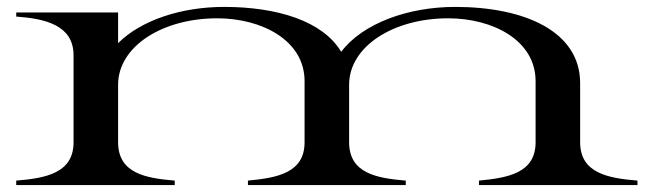

<svg xmlns="http://www.w3.org/2000/svg" viewBox="-20 -536 1885 556"><path d="M27 -13V0H486V-13C404 -20 322 -33 322 -124V-292C323 -401 449 -483 609 -483C737 -483 862 -420 862 -301V-124C862 -35 782 -21 698 -13V0H1155V-13C1071 -20 991 -34 991 -124V-292C992 -401 1118 -483 1278 -483C1406 -483 1531 -420 1531 -301V-124C1531 -35 1451 -21 1367 -13V0H1826V-13C1742 -20 1660 -34 1660 -124V-295C1660 -446 1498 -516 1298 -516C1161 -516 1030 -468 968 -386C915 -475 783 -516 629 -516C506 -516 389 -478 322 -411V-500H27V-488C111 -482 193 -463 193 -376V-124C193 -35 113 -20 27 -13Z"/></svg>

Font: Sprat Extended Medium
Style: Regular
Weight: 500
Width: 9
Designer: Ethan Nakache
Foundry: Collletttivo
Version: Version 2.000;Glyphs 3.2 (3217)